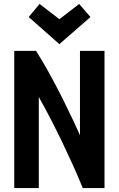

<svg xmlns="http://www.w3.org/2000/svg" viewBox="-20 -950 600 970"><path d="M52 0V-693H162Q187 -654 212.5 -609Q238 -564 262.5 -517.5Q287 -471 309 -426Q331 -381 350.5 -340Q370 -299 384 -267V-693H508V0H398Q375 -57 349 -114.5Q323 -172 295.5 -229.5Q268 -287 238 -345Q208 -403 176 -460V0ZM280 -727 125 -864 180 -930 280 -853 380 -930 437 -864Z"/></svg>

Font: Ubuntu Sans Mono
Style: Bold
Weight: 700
Monospace: yes
Designer: Dalton Maag Ltd
Foundry: Dalton Maag Ltd
Version: Version 1.006